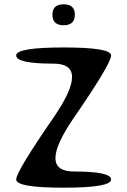

<svg xmlns="http://www.w3.org/2000/svg" viewBox="-20 -870 590 890"><path d="M495 -613Q495 -575 323 -325Q151 -75 323 -75Q495 -75 495 -38Q495 0 275 0Q55 0 55 -38Q55 -74 228 -325Q400 -575 228 -575Q55 -575 55 -613Q55 -650 275 -650Q495 -650 495 -613ZM327 -802Q327 -753 275 -753Q223 -753 223 -802Q223 -850 275 -850Q327 -850 327 -802Z"/></svg>

Font: Syne Mono
Style: Regular
Weight: 400
Monospace: yes
Designer: Lucas Descroix
Foundry: Bonjour Monde
Version: Version 2.000; ttfautohint (v1.8.3)